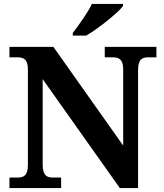

<svg xmlns="http://www.w3.org/2000/svg" viewBox="-20 -951 828 971"><path d="M585.9 0 195.8 -550.8V-118.2Q195.8 -96.7 200 -84Q204.1 -71.3 210.9 -64.5Q217.8 -57.6 227.3 -55.4Q236.8 -53.2 247.1 -53.2H289.1V0H27.8V-53.2H69.8Q80.6 -53.2 89.8 -55.4Q99.1 -57.6 106.2 -64.5Q113.3 -71.3 117.2 -84Q121.1 -96.7 121.1 -118.2V-600.1Q121.1 -620.1 116.9 -632.1Q112.8 -644 105.7 -650.4Q98.6 -656.7 89.4 -658.9Q80.1 -661.1 69.8 -661.1H27.8V-713.9H250L603 -214.8V-600.1Q603 -620.1 598.9 -632.1Q594.7 -644 587.6 -650.4Q580.6 -656.7 571.3 -658.9Q562 -661.1 551.8 -661.1H509.8V-713.9H771V-661.1H729Q718.8 -661.1 709.5 -658.9Q700.2 -656.7 693.1 -649.9Q686 -643.1 682.1 -630.4Q678.2 -617.7 678.2 -596.2V0ZM348.1 -784.2Q358.9 -798.3 372.3 -816.9Q385.7 -835.4 399.4 -855.2Q413.1 -875 425 -894.8Q437 -914.6 444.8 -931.2H602.1V-920.9Q592.8 -907.7 571.3 -887.9Q549.8 -868.2 523.2 -846.7Q496.6 -825.2 468 -804.9Q439.5 -784.7 416 -771H348.1Z"/></svg>

Font: Droid Serif
Style: Bold
Weight: 700
Designer: Monotype Design team
Foundry: Monotype Imaging Inc.
Version: Version 1.03